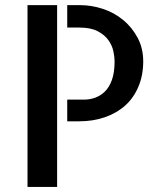

<svg xmlns="http://www.w3.org/2000/svg" viewBox="-20 -740 631 760"><path d="M88.9 -719.7H206.1V0H88.9ZM295.9 -719.7Q341.8 -719.7 386.7 -705.1Q431.6 -690.4 467.3 -661.1Q502.9 -631.8 524.9 -590.3Q546.9 -548.8 546.9 -497.1Q546.9 -442.4 528.3 -397.9Q509.8 -353.5 476.6 -323.2Q443.4 -293 396.5 -276.4Q349.6 -259.8 293 -259.8H246.1V-345.7H313.5Q335 -345.7 356 -353Q377 -360.4 394.5 -377Q412.1 -393.6 422.9 -423.3Q433.6 -453.1 433.6 -497.1Q433.6 -514.6 428.7 -537.6Q423.8 -560.5 408.7 -581.5Q393.6 -602.5 366.2 -616.7Q338.9 -630.9 293.9 -630.9H246.1V-719.7Z"/></svg>

Font: Allerta
Style: Stencil
Weight: 400
Designer: Matt McInerney
Foundry: Matt McInerney
Version: Version 1.0